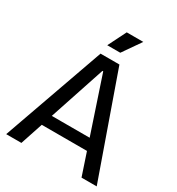

<svg xmlns="http://www.w3.org/2000/svg" viewBox="-196 -961 1000 1084"><g transform="rotate(30 304.0 -419.0)"><path d="M9 0 243 -660H366L599 0H500L306 -581H301L108 0ZM117 -146V-218H501V-146ZM337 -720H252L311 -838H419Z"/></g></svg>

Font: Bricolage Grotesque 96pt ExtraBold 96pt
Style: Regular
Weight: 400
Version: Version 1.001;gftools[0.9.33.dev8+g029e19f]